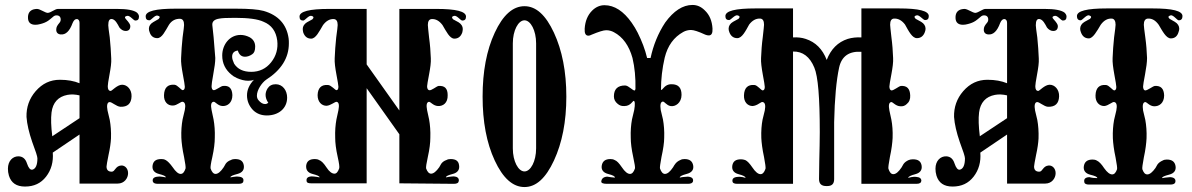

<svg xmlns="http://www.w3.org/2000/svg" viewBox="-20 -742 4811 775"><path d="M526 -659C536 -659 541 -664 541 -675C541 -681 538 -686 533 -691C520 -701 493 -706 452 -706H214C202 -706 186 -691 173 -690C162 -690 142 -706 129 -706C124 -706 120 -705 115 -704C99 -699 92 -687 93 -668C94 -651 104 -642 123 -642C129 -642 136 -643 143 -645C155 -648 165 -652 174 -658C178 -661 185 -666 194 -674C198 -678 203 -680 208 -680C219 -680 225 -674 225 -663C225 -658 223 -653 220 -650C211 -639 207 -633 207 -622C207 -611 213 -604 225 -603C245 -601 261 -616 273 -649C278 -661 284 -666 292 -665C298 -663 301 -658 301 -649V-406C279 -415 253 -420 222 -420C183 -420 151 -405 124 -374C98 -344 86 -309 87 -270C89 -241 97 -207 110 -169C124 -132 131 -110 131 -103C131 -76 124 -60 110 -57C102 -56 95 -64 89 -82C83 -101 72 -110 56 -111C32 -112 12 -93 12 -61C12 -52 13 -43 16 -33C25 -4 46 11 81 11C117 11 145 -2 166 -29C187 -56 196 -89 193 -126L301 -199V-1H455C482 -1 497 -23 497 -43C497 -62 484 -75 469 -74C445 -72 445 -49 431 -49C417 -49 410 -56 410 -70C410 -75 413 -90 418 -116C424 -143 427 -165 428 -183C429 -211 427 -236 423 -258L414 -296C410 -317 413 -329 422 -330C431 -331 450 -312 466 -311C495 -310 510 -324 511 -353C512 -380 494 -400 473 -400C453 -400 432 -375 427 -375C419 -375 415 -381 415 -394C415 -399 417 -415 422 -441C427 -468 430 -489 429 -506C428 -533 426 -561 423 -591C419 -619 417 -635 417 -640C417 -659 422 -667 433 -665C446 -662 454 -646 462 -631C469 -622 478 -617 487 -617C500 -617 506 -624 506 -637C506 -643 500 -652 489 -664C482 -671 483 -676 493 -678C504 -681 519 -659 526 -659ZM191 -192C186 -232 185 -264 188 -288C193 -328 215 -352 252 -359C267 -362 284 -361 301 -357V-265Z M1145 -587C1137 -644 1103 -681 1044 -698C1022 -704 985 -707 932 -707H688C608 -707 568 -697 568 -676C568 -665 573 -660 583 -660C590 -660 605 -682 616 -679C626 -677 627 -672 620 -665L599 -653C587 -646 581 -637 581 -626C581 -621 582 -617 584 -612C589 -596 600 -588 615 -588C634 -588 647 -617 662 -642C673 -659 689 -667 708 -666C718 -665 723 -657 723 -641C723 -636 721 -620 717 -591C714 -562 712 -535 711 -508C710 -491 713 -469 718 -442C723 -415 726 -398 726 -392C726 -383 723 -379 718 -378C711 -378 697 -399 684 -400C657 -402 643 -388 642 -358C641 -331 657 -315 678 -316C695 -316 711 -334 718 -331C727 -329 730 -318 726 -298L717 -260C713 -238 711 -213 712 -186C713 -166 716 -140 723 -108C728 -82 730 -67 729 -62C724 -47 718 -40 709 -40C700 -40 689 -49 677 -67C654 -99 642 -100 631 -100C610 -100 599 -92 596 -75C593 -57 602 -45 621 -40C640 -35 650 -31 649 -26L638 -28C631 -29 624 -30 618 -29C601 -28 594 -21 597 -9C599 -3 606 0 617 0H943C954 0 961 -3 962 -9C965 -21 959 -28 942 -29C936 -30 929 -29 922 -28L910 -26C910 -31 920 -35 939 -40C958 -45 967 -57 964 -75C961 -92 950 -100 929 -100C923 -100 917 -99 912 -96C903 -93 896 -88 891 -81L883 -67C871 -49 860 -40 850 -40C842 -40 835 -47 830 -62C829 -67 831 -82 837 -108C844 -140 847 -166 847 -186C848 -213 846 -238 842 -260L834 -298C830 -318 832 -329 841 -331C848 -334 858 -315 878 -314C898 -313 918 -327 918 -358C917 -385 905 -398 880 -395C872 -395 851 -377 842 -378C837 -379 834 -385 834 -394C834 -400 836 -416 841 -443C846 -470 849 -491 849 -508C844 -575 840 -620 837 -641C836 -655 845 -664 866 -667C875 -669 896 -670 929 -670C982 -670 1021 -665 1044 -654C1076 -641 1094 -616 1099 -579C1103 -546 1095 -516 1074 -490C1054 -465 1027 -452 994 -452C962 -452 939 -463 925 -485C920 -496 917 -505 917 -513C917 -528 925 -536 940 -538C945 -521 955 -513 969 -513C978 -513 988 -516 998 -523C1006 -528 1010 -538 1010 -554C1010 -571 1002 -584 987 -592C975 -598 963 -601 951 -601C907 -601 877 -562 877 -518C877 -486 890 -460 915 -440C918 -437 925 -432 936 -427C952 -420 967 -416 982 -416C990 -416 998 -417 1005 -420C986 -400 977 -379 977 -357C977 -335 985 -315 1001 -298C1016 -283 1035 -276 1057 -276C1104 -276 1139 -304 1139 -348C1139 -377 1121 -402 1093 -402C1078 -402 1067 -396 1060 -385C1055 -377 1052 -368 1052 -359C1052 -348 1056 -337 1063 -327C1059 -324 1055 -322 1050 -322C1041 -322 1032 -327 1023 -338C1019 -343 1017 -349 1017 -356C1017 -379 1037 -408 1054 -420C1115 -459 1146 -508 1146 -567C1146 -574 1146 -580 1145 -587Z M1846 -659C1856 -659 1861 -664 1861 -675C1861 -696 1821 -706 1741 -706H1592V-296L1460 -482V-706H1309C1229 -706 1189 -696 1189 -675C1189 -664 1194 -659 1204 -659C1211 -659 1226 -681 1237 -678C1246 -676 1248 -671 1241 -664L1219 -652C1208 -645 1202 -636 1202 -625C1202 -620 1203 -616 1204 -611C1210 -594 1221 -586 1236 -586C1255 -586 1269 -616 1284 -641C1297 -658 1311 -666 1328 -665C1338 -664 1343 -656 1343 -641C1343 -636 1341 -619 1337 -590C1334 -561 1332 -534 1331 -507C1330 -490 1333 -468 1338 -441C1343 -414 1346 -397 1346 -392C1346 -383 1343 -378 1338 -378C1333 -378 1317 -398 1304 -399C1277 -401 1263 -387 1262 -358C1262 -331 1278 -315 1298 -315C1315 -316 1332 -332 1339 -331C1348 -329 1350 -318 1346 -297L1338 -260C1334 -238 1332 -213 1333 -186C1333 -166 1336 -140 1343 -109C1349 -82 1351 -67 1349 -62C1344 -48 1338 -41 1330 -41C1320 -41 1309 -49 1298 -66C1287 -83 1277 -93 1268 -96C1263 -99 1257 -100 1251 -100C1230 -100 1219 -92 1216 -75C1214 -57 1222 -45 1241 -40C1260 -35 1270 -31 1270 -26L1259 -28C1251 -29 1244 -30 1238 -30C1221 -29 1215 -22 1218 -9C1219 -4 1226 -2 1237 -2H1460V-386L1592 -200V-2L1812 0C1825 0 1831 -4 1832 -12C1833 -23 1826 -29 1812 -30C1806 -30 1799 -29 1791 -28L1780 -26C1780 -31 1789 -35 1808 -40C1827 -45 1836 -57 1833 -75C1831 -92 1820 -100 1799 -100C1793 -100 1787 -99 1782 -96C1773 -93 1766 -88 1761 -81L1753 -67C1741 -50 1730 -41 1720 -41C1712 -41 1705 -48 1700 -62C1699 -67 1701 -82 1707 -109C1714 -140 1717 -166 1717 -186C1718 -213 1716 -238 1712 -260L1704 -297C1700 -318 1702 -329 1711 -331C1718 -332 1728 -315 1748 -314C1768 -313 1788 -326 1787 -358C1787 -385 1775 -397 1750 -395C1742 -394 1721 -375 1712 -378C1707 -379 1704 -385 1704 -394C1704 -399 1707 -415 1712 -442C1717 -469 1720 -490 1719 -507C1718 -534 1716 -561 1712 -590C1709 -619 1707 -636 1707 -641C1707 -656 1712 -664 1722 -665C1739 -666 1753 -658 1766 -641C1781 -616 1795 -586 1814 -586C1829 -586 1840 -594 1846 -611C1847 -616 1848 -620 1848 -625C1848 -636 1842 -645 1831 -652L1809 -664C1802 -671 1804 -676 1813 -678C1824 -681 1839 -659 1846 -659Z M2266 -352C2266 -453 2249 -539 2216 -610C2183 -681 2144 -717 2097 -717C2050 -717 2010 -681 1977 -610C1944 -539 1928 -453 1928 -352C1928 -251 1944 -165 1977 -94C2010 -23 2050 13 2097 13C2144 13 2183 -23 2216 -94C2249 -165 2266 -251 2266 -352ZM2144 -143C2144 -91 2122 -50 2097 -50C2072 -50 2050 -91 2050 -143V-567C2050 -619 2072 -660 2097 -660C2122 -660 2144 -619 2144 -567Z M2856 -627C2854 -658 2844 -682 2825 -700C2810 -715 2794 -722 2775 -722C2736 -722 2699 -698 2665 -651C2636 -607 2617 -559 2606 -508H2592C2584 -542 2571 -576 2554 -610C2547 -624 2539 -637 2530 -650C2497 -697 2460 -721 2420 -721C2402 -721 2385 -714 2370 -699C2352 -681 2342 -657 2340 -626C2339 -607 2344 -598 2355 -598C2358 -598 2363 -599 2368 -602C2397 -614 2416 -620 2427 -620C2438 -620 2449 -617 2458 -612C2494 -593 2519 -558 2533 -508C2542 -470 2546 -428 2545 -383L2543 -377C2535 -374 2518 -397 2503 -397C2473 -397 2458 -382 2458 -353C2458 -341 2463 -331 2473 -323C2481 -316 2490 -313 2501 -314C2525 -314 2534 -335 2538 -335C2543 -334 2544 -321 2540 -298L2531 -260C2527 -238 2525 -213 2526 -186C2526 -166 2529 -140 2536 -108C2542 -81 2544 -66 2543 -62C2538 -47 2531 -40 2523 -40C2513 -40 2502 -49 2490 -67C2479 -83 2470 -93 2461 -96C2456 -99 2450 -100 2444 -100C2423 -100 2412 -91 2409 -74C2406 -57 2415 -45 2434 -40C2454 -35 2463 -30 2462 -25C2451 -26 2441 -27 2431 -29C2416 -28 2408 -21 2407 -9C2407 -3 2415 0 2430 0H2757C2768 0 2775 -3 2777 -9C2780 -21 2773 -28 2756 -29C2741 -28 2730 -27 2724 -25C2723 -30 2733 -35 2752 -40C2772 -45 2781 -57 2778 -74C2775 -91 2764 -100 2743 -100C2737 -100 2731 -99 2726 -96C2709 -89 2702 -76 2697 -67C2685 -49 2674 -40 2664 -40C2656 -40 2649 -47 2644 -62C2643 -66 2645 -81 2650 -108C2657 -140 2661 -166 2661 -186C2662 -213 2660 -238 2656 -260L2647 -298C2644 -319 2646 -330 2655 -332C2662 -333 2670 -317 2686 -314C2706 -310 2731 -327 2731 -359C2731 -388 2718 -402 2691 -402C2688 -402 2684 -402 2680 -401C2660 -396 2655 -378 2648 -379C2648 -422 2653 -466 2663 -509C2675 -558 2700 -592 2738 -613C2747 -618 2758 -621 2769 -621C2780 -621 2799 -615 2827 -602C2832 -600 2837 -599 2841 -599C2852 -599 2857 -608 2856 -627Z M3714 -661C3724 -661 3729 -666 3729 -677C3729 -698 3689 -708 3608 -708H3457V-591C3437 -592 3419 -590 3402 -585C3362 -572 3334 -544 3317 -500C3300 -544 3272 -572 3232 -585C3217 -590 3200 -592 3181 -591V-708H3029C2948 -708 2908 -698 2908 -677C2908 -666 2913 -661 2923 -661C2930 -661 2946 -683 2957 -680C2966 -678 2968 -673 2961 -666L2939 -654C2927 -647 2921 -637 2921 -626C2921 -622 2922 -617 2924 -612C2930 -596 2941 -588 2956 -588C2975 -588 2989 -616 3004 -643C3017 -660 3032 -668 3049 -667C3059 -666 3064 -658 3064 -642C3064 -637 3062 -621 3059 -593C3055 -563 3053 -535 3052 -508C3051 -491 3054 -469 3059 -441C3064 -414 3067 -397 3067 -391C3067 -382 3064 -378 3059 -377C3052 -377 3038 -398 3025 -399C2998 -401 2984 -387 2983 -357C2982 -330 2998 -314 3018 -314C3027 -315 3035 -318 3044 -324C3051 -329 3056 -331 3059 -330C3068 -328 3071 -317 3067 -296L3058 -259C3054 -238 3052 -213 3053 -185C3054 -166 3057 -140 3064 -108C3069 -81 3071 -66 3070 -61C3065 -46 3058 -39 3050 -39C3040 -39 3029 -48 3017 -66C3006 -82 2997 -92 2988 -96C2982 -98 2976 -99 2971 -99C2950 -99 2939 -91 2936 -74C2933 -56 2942 -44 2961 -39C2980 -34 2990 -29 2989 -24L2978 -27C2971 -28 2964 -29 2958 -28C2941 -27 2934 -20 2937 -8C2938 -3 2945 0 2956 0H3181V-534C3220 -535 3249 -513 3267 -469C3282 -434 3289 -347 3289 -209C3289 -176 3288 -138 3287 -93C3286 -48 3286 -24 3286 -19C3286 0 3296 9 3315 9H3319C3338 9 3347 0 3347 -19C3347 -183 3347 -260 3347 -249C3349 -344 3356 -418 3367 -469C3377 -515 3407 -536 3457 -533V0H3679C3692 0 3698 -4 3699 -12C3699 -22 3692 -27 3678 -28C3672 -29 3665 -28 3658 -27L3646 -24C3646 -29 3656 -34 3675 -39C3694 -44 3703 -56 3700 -74C3697 -91 3686 -99 3665 -99C3659 -99 3653 -98 3648 -96C3639 -92 3632 -87 3627 -80L3619 -66C3607 -48 3596 -39 3586 -39C3577 -39 3571 -46 3566 -61C3565 -66 3567 -81 3572 -108C3579 -140 3582 -166 3583 -185C3584 -213 3582 -238 3578 -259L3570 -296C3566 -317 3568 -328 3577 -330C3584 -331 3594 -314 3614 -313C3624 -312 3633 -315 3640 -322C3650 -330 3655 -342 3654 -357C3653 -384 3641 -397 3616 -395C3608 -394 3587 -376 3578 -377C3573 -378 3570 -384 3570 -393C3570 -399 3573 -415 3578 -442C3583 -469 3586 -491 3585 -508C3584 -535 3582 -563 3578 -593C3575 -621 3573 -637 3573 -642C3573 -658 3578 -666 3588 -667C3605 -668 3620 -660 3633 -643C3648 -616 3662 -588 3681 -588C3696 -588 3707 -596 3713 -612C3715 -617 3716 -622 3716 -626C3716 -637 3710 -647 3698 -654L3676 -666C3669 -673 3670 -678 3680 -680C3691 -683 3706 -661 3714 -661Z M4270 -659C4280 -659 4285 -664 4285 -675C4285 -681 4282 -686 4277 -691C4264 -701 4237 -706 4196 -706H3958C3946 -706 3930 -691 3917 -690C3906 -690 3886 -706 3873 -706C3868 -706 3864 -705 3859 -704C3843 -699 3836 -687 3837 -668C3838 -651 3848 -642 3867 -642C3873 -642 3880 -643 3887 -645C3899 -648 3909 -652 3918 -658C3922 -661 3929 -666 3938 -674C3942 -678 3947 -680 3952 -680C3963 -680 3969 -674 3969 -663C3969 -658 3967 -653 3964 -650C3955 -639 3951 -633 3951 -622C3951 -611 3957 -604 3969 -603C3989 -601 4005 -616 4017 -649C4022 -661 4028 -666 4036 -665C4042 -663 4045 -658 4045 -649V-406C4023 -415 3997 -420 3966 -420C3927 -420 3895 -405 3868 -374C3842 -344 3830 -309 3831 -270C3833 -241 3841 -207 3854 -169C3868 -132 3875 -110 3875 -103C3875 -76 3868 -60 3854 -57C3846 -56 3839 -64 3833 -82C3827 -101 3816 -110 3800 -111C3776 -112 3756 -93 3756 -61C3756 -52 3757 -43 3760 -33C3769 -4 3790 11 3825 11C3861 11 3889 -2 3910 -29C3931 -56 3940 -89 3937 -126L4045 -199V-1H4199C4226 -1 4241 -23 4241 -43C4241 -62 4228 -75 4213 -74C4189 -72 4189 -49 4175 -49C4161 -49 4154 -56 4154 -70C4154 -75 4157 -90 4162 -116C4168 -143 4171 -165 4172 -183C4173 -211 4171 -236 4167 -258L4158 -296C4154 -317 4157 -329 4166 -330C4175 -331 4194 -312 4210 -311C4239 -310 4254 -324 4255 -353C4256 -380 4238 -400 4217 -400C4197 -400 4176 -375 4171 -375C4163 -375 4159 -381 4159 -394C4159 -399 4161 -415 4166 -441C4171 -468 4174 -489 4173 -506C4172 -533 4170 -561 4167 -591C4163 -619 4161 -635 4161 -640C4161 -659 4166 -667 4177 -665C4190 -662 4198 -646 4206 -631C4213 -622 4222 -617 4231 -617C4244 -617 4250 -624 4250 -637C4250 -643 4244 -652 4233 -664C4226 -671 4227 -676 4237 -678C4248 -681 4263 -659 4270 -659ZM3935 -192C3930 -232 3929 -264 3932 -288C3937 -328 3959 -352 3996 -359C4011 -362 4028 -361 4045 -357V-265Z M4738 -660C4748 -660 4753 -666 4753 -677C4753 -698 4713 -708 4632 -708H4448C4367 -708 4327 -698 4327 -677C4327 -666 4332 -660 4342 -660C4349 -660 4365 -683 4376 -680C4385 -677 4387 -673 4380 -666L4358 -654C4346 -647 4340 -637 4340 -626C4340 -622 4341 -617 4343 -612C4349 -595 4360 -587 4375 -587C4392 -587 4408 -617 4423 -642C4436 -660 4451 -668 4468 -667C4478 -666 4483 -657 4483 -642C4483 -637 4481 -620 4477 -591C4474 -562 4472 -535 4471 -508C4470 -491 4473 -469 4478 -441C4483 -414 4486 -397 4486 -391C4486 -382 4483 -378 4478 -377C4471 -377 4457 -398 4444 -399C4417 -401 4403 -387 4402 -357C4401 -330 4417 -314 4437 -314C4454 -315 4471 -333 4478 -330C4487 -328 4490 -317 4486 -296L4477 -258C4473 -236 4471 -211 4472 -184C4473 -164 4476 -138 4483 -106C4488 -79 4490 -64 4489 -59C4484 -45 4478 -38 4469 -38C4460 -38 4449 -46 4437 -63C4426 -80 4416 -90 4407 -94C4402 -97 4396 -98 4390 -98C4369 -98 4358 -89 4355 -72C4352 -54 4361 -42 4380 -37C4400 -32 4410 -28 4409 -23C4398 -23 4388 -24 4377 -27C4360 -26 4354 -19 4357 -6C4358 0 4365 3 4376 3H4704C4715 3 4722 0 4724 -6C4727 -19 4720 -26 4703 -27C4688 -26 4677 -24 4671 -23C4670 -28 4680 -32 4699 -37C4719 -42 4728 -54 4725 -72C4722 -89 4711 -98 4690 -98C4684 -98 4678 -97 4673 -94C4664 -90 4657 -85 4652 -78L4644 -64C4632 -47 4621 -38 4611 -38C4602 -38 4596 -45 4591 -59C4590 -64 4592 -79 4597 -106C4604 -138 4607 -164 4608 -184C4609 -211 4607 -236 4603 -258L4594 -296C4591 -317 4593 -328 4602 -330C4609 -331 4619 -314 4638 -313C4659 -312 4679 -326 4679 -357C4678 -384 4666 -397 4641 -395C4633 -394 4611 -376 4602 -377C4597 -378 4594 -384 4594 -393C4594 -399 4597 -415 4602 -442C4607 -469 4610 -491 4610 -508C4609 -535 4607 -562 4603 -591C4599 -620 4597 -637 4597 -642C4597 -657 4602 -666 4613 -667C4630 -668 4644 -660 4657 -642C4672 -617 4687 -587 4706 -587C4721 -587 4732 -595 4737 -612C4739 -617 4740 -622 4740 -626C4740 -637 4734 -647 4722 -654L4701 -666C4694 -673 4695 -677 4705 -680C4716 -683 4731 -660 4738 -660Z"/></svg>

Font: GFS Eustace
Style: Regular
Weight: 400
Designer: George Matthiopoulos
Foundry: George Matthiopoulos
Version: Version 1.0